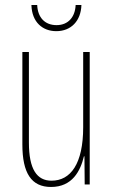

<svg xmlns="http://www.w3.org/2000/svg" viewBox="-20 -734 448 764"><path d="M304 -714H281C279 -667 252 -634 205 -634C158 -634 130 -665 128 -714H105C107 -645 150 -610 204 -610C263 -610 302 -651 304 -714ZM337 -527H311V-228C311 -82 261 -15 185 -15C127 -15 95 -60 95 -167V-527H69V-159C69 -45 105 10 183 10C268 10 300 -54 314 -112H316L317 0H337Z"/></svg>

Font: Noto Sans Armenian ExtraCondensed Thin
Style: Regular
Weight: 100
Width: 2
Designer: Monotype Design Team
Foundry: Monotype Imaging Inc.
Version: Version 2.008